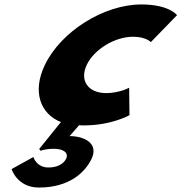

<svg xmlns="http://www.w3.org/2000/svg" viewBox="-20 -548 815 862"><path d="M155.9 121 162.1 129C162.1 129 181.4 120 223.1 120C257 120 291.4 134 276.7 165C267.7 184 242.4 204 197.7 204C143.5 204 129.8 157 129.8 157L32.1 211C32.1 211 56.7 294 154.9 294C288.8 294 361.1 228 391.1 165C423.9 96 359.1 63 292.5 63L335.2 14C342 15 349.2 15 356.5 15C481.4 15 561.3 -31 561.3 -31L559.8 -154C559.8 -154 515.3 -130 456.9 -130C375.8 -130 335.9 -186 369.6 -257C402.9 -327 496.1 -383 577.2 -383C635.6 -383 657.2 -359 657.2 -359L774.8 -480C774.8 -480 739.6 -528 614.7 -528C445.5 -528 252.5 -406 180.7 -255C124.1 -136 161.6 -36 253.5 0Z"/></svg>

Font: Hussar
Style: BdSuprExtOblFive
Weight: 700
Foundry: Cannot Into Space Fonts
Version: Version 2.00